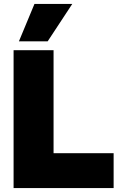

<svg xmlns="http://www.w3.org/2000/svg" viewBox="-20 -955 616 975"><path d="M49 0V-700H252V-177H557V0ZM76 -745 155 -935H347L222 -745Z"/></svg>

Font: Georama ExtraCondensed Thin ExtraBold
Style: Regular
Weight: 800
Version: Version 1.001